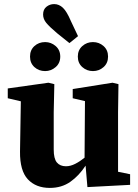

<svg xmlns="http://www.w3.org/2000/svg" viewBox="-20 -905 678 940"><path d="M408 11 399 -94Q367 -45 324.5 -15Q282 15 224 15Q156 15 116.5 -27Q77 -69 78 -163L82 -409L18 -424V-472L217 -500L246 -493L243 -355V-173Q243 -128 258.5 -109.5Q274 -91 303 -91Q325 -91 348.5 -103Q372 -115 394 -133L396 -410L336 -424V-469L531 -500L560 -493L558 -355V-64L617 -52V0ZM201 -557Q170 -557 148.5 -576.5Q127 -596 127 -628Q127 -660 148.5 -679.5Q170 -699 201 -699Q230 -699 252.5 -679.5Q275 -660 275 -628Q275 -596 252.5 -576.5Q230 -557 201 -557ZM320 -694 260 -742Q222 -774 206.5 -793Q191 -812 191 -834Q191 -859 207.5 -872Q224 -885 245 -885Q269 -885 288 -867Q307 -849 327 -802L362 -728ZM435 -557Q405 -557 383 -576.5Q361 -596 361 -628Q361 -660 383 -679.5Q405 -699 435 -699Q465 -699 487 -679.5Q509 -660 509 -628Q509 -596 487 -576.5Q465 -557 435 -557Z"/></svg>

Font: Source Serif 4 SmText
Style: Bold
Weight: 700
Designer: Frank Grießhammer
Foundry: Adobe
Version: Version 4.005;hotconv 1.1.0;makeotfexe 2.6.0